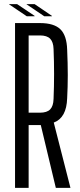

<svg xmlns="http://www.w3.org/2000/svg" viewBox="-20 -912 388 932"><path d="M53 0V-800H174Q242 -800 273 -770Q304 -740 306 -671Q309 -604 309 -547Q309 -490 306 -435Q303 -340 241 -317L322 0H251L178 -305H119V0ZM119 -365H174Q208 -365 223.5 -381Q239 -397 240 -432Q245 -553 240 -674Q239 -708 223.5 -724Q208 -740 174 -740H119ZM110 -833 24 -891V-892H63L148 -835V-833ZM109 -891V-892H148L232 -835V-833H195Z"/></svg>

Font: Big Shoulders Display
Style: Regular
Weight: 400
Designer: Patric King
Foundry: XO Type Co
Version: Version 1.000; ttfautohint (v1.8.2)